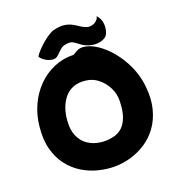

<svg xmlns="http://www.w3.org/2000/svg" viewBox="-174 -1147 1203 1301"><g transform="rotate(-20 427.5 -496.5)"><path d="M198 -864Q208 -881 227.5 -902Q247 -923 271.5 -944Q296 -965 321 -980.5Q346 -996 367 -1000Q410 -1009 439.5 -1004Q469 -999 490.5 -987Q512 -975 531 -962Q550 -949 572 -941Q590 -934 610 -938.5Q630 -943 645 -956Q660 -969 662 -987Q689 -959 692 -920.5Q695 -882 680 -850Q670 -826 631 -815.5Q592 -805 548 -818Q520 -827 503 -838.5Q486 -850 473 -860.5Q460 -871 446 -877Q432 -883 410 -880Q381 -877 366 -865Q351 -853 325 -827Q307 -809 280.5 -812.5Q254 -816 230.5 -831.5Q207 -847 198 -864ZM812 -429Q822 -336 803.5 -264Q785 -192 746.5 -139.5Q708 -87 656 -53.5Q604 -20 545.5 -3.5Q487 13 430 13Q373 13 314 -2Q255 -17 202.5 -49Q150 -81 110.5 -132Q71 -183 52 -253.5Q33 -324 43 -417Q51 -497 83 -566.5Q115 -636 166 -687.5Q217 -739 283 -767.5Q349 -796 424 -794Q429 -794 439 -801.5Q449 -809 466 -816Q483 -823 507 -821Q552 -817 602 -784Q652 -751 697 -696.5Q742 -642 773 -573Q804 -504 812 -429ZM433 -172Q468 -173 499.5 -182Q531 -191 556 -215Q581 -239 596.5 -283Q612 -327 613 -396Q614 -444 592 -489Q570 -534 531 -565.5Q492 -597 442 -602Q388 -608 350 -591.5Q312 -575 287.5 -543.5Q263 -512 250 -473Q237 -434 234 -394Q228 -325 247 -281Q266 -237 298 -213Q330 -189 366.5 -180Q403 -171 433 -172Z"/></g></svg>

Font: Potta One
Style: Regular
Weight: 400
Designer: 108,108go
Foundry: Font Zone 108
Version: Version 1.000